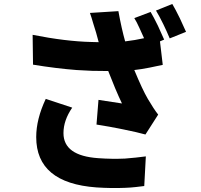

<svg xmlns="http://www.w3.org/2000/svg" viewBox="-20 -873 1009 965"><path d="M833 -680Q818 -716 801 -751Q781 -792 764 -820L846 -853Q862 -826 884 -781Q902 -743 915 -713ZM711 -197Q672 -208 598 -223Q530 -237 465 -247L475 -371L593 -353Q578 -384 559 -429Q543 -467 524 -516L443 -517L365 -521Q262 -529 146 -548L144 -698Q310 -665 438 -662L476 -661L463 -709L449 -754Q440 -786 432 -808L575 -817Q591 -729 609 -665Q631 -668 658 -672L704 -681L680 -734Q667 -763 655 -782L737 -813Q752 -788 774 -743L805 -674L784 -665L798 -547Q758 -538 731 -533Q691 -525 655 -521Q696 -422 723 -376Q753 -325 775 -297ZM705 62Q684 65 663 67Q637 70 610 71Q541 74 465 69Q162 47 162 -184Q162 -274 210 -376L343 -332Q299 -268 299 -204Q299 -90 474 -78Q543 -73 608 -76Q634 -78 663 -81L713 -87Z"/></svg>

Font: Xiangcui Wave Sans Xiangcui Wave Sans
Style: Regular
Weight: 800
Width: 3
Version: Version 0.920;March 28, 2024;FontCreator 14.0.0.2814 64-bit